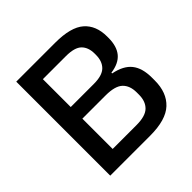

<svg xmlns="http://www.w3.org/2000/svg" viewBox="-168 -781 923 923"><g transform="rotate(-45 293.0 -319.5)"><path d="M140.5 0V-82.5H332Q393 -82.5 418.5 -107.5Q444 -132.5 444 -177.5V-193Q444 -239 418 -263.8Q392 -288.5 328 -288.5H140V-367.5H327Q384.5 -367.5 408.8 -391.8Q433 -416 433 -459.5V-467.5Q433 -510 409.5 -533.5Q386 -557 326.5 -557H138.5V-639H336Q441.5 -639 487.5 -598.8Q533.5 -558.5 533.5 -483.5V-474.5Q533.5 -417 507 -385.2Q480.5 -353.5 425 -346V-341Q488.5 -328.5 517.2 -292.5Q546 -256.5 546 -191V-172Q546 -90 498 -45Q450 0 342.5 0ZM71 0V-639H170V0Z"/></g></svg>

Font: Anek Telugu Medium
Style: Regular
Weight: 500
Designer: Omkar Bhoir (Telugu), Yesha Goshar (Latin)
Foundry: Ek Type
Version: Version 1.003